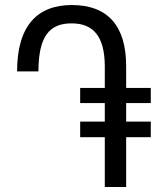

<svg xmlns="http://www.w3.org/2000/svg" viewBox="-20 -744 633 764"><path d="M299 -260V-198H397V0H482V-198H580V-260H482V-334H580V-394H482V-481C482 -644 406 -724 266 -724C129 -724 48 -642 48 -460H133C133 -604 180 -651 265 -651C350 -651 397 -601 397 -479V-394H299V-334H397V-260Z"/></svg>

Font: Noto Sans Armenian Condensed
Style: Regular
Weight: 400
Width: 3
Designer: Monotype Design Team
Foundry: Monotype Imaging Inc.
Version: Version 2.008